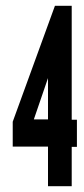

<svg xmlns="http://www.w3.org/2000/svg" viewBox="-20 -644 290 664"><path d="M146 0V-137H24V-223L170 -624H228V-230H246V-136H228V0ZM97 -231H146V-374Z"/></svg>

Font: Inconsolata UltraCondensed Black
Style: Regular
Weight: 900
Width: 1
Monospace: yes
Designer: Raph Levien, Cyreal, Brenton Simpson
Foundry: Raph Levien, Cyreal, Google
Version: Version 3.001; ttfautohint (v1.8.2.53-6de2)